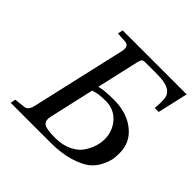

<svg xmlns="http://www.w3.org/2000/svg" viewBox="-175 -855 1019 1019"><g transform="rotate(45 334.5 -346.0)"><path d="M40 0 46 -29 101 -35Q119 -36 128.5 -47.5Q138 -59 143 -83L263 -609Q274 -656 241 -659L182 -663L189 -692H669L630 -521H600Q605 -566 601 -596Q597 -626 568.5 -641.5Q540 -657 481 -657H393Q379 -657 373 -651Q367 -645 363 -627L309 -389Q343 -399 418 -399Q513 -399 575.5 -349.5Q638 -300 638 -221Q638 -197 635 -175.5Q632 -154 615.5 -119.5Q599 -85 569.5 -61Q540 -37 480.5 -18.5Q421 0 340 0ZM243 -99Q235 -65 252 -50Q269 -35 337 -35Q394 -35 434.5 -55Q475 -75 494.5 -105.5Q514 -136 522 -163.5Q530 -191 530 -216Q530 -276 491.5 -320Q453 -364 388 -364Q332 -364 300 -351Z"/></g></svg>

Font: Heuristica
Style: Italic
Weight: 400
Italic angle: -13°
Version: Version 1.0.2